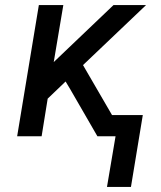

<svg xmlns="http://www.w3.org/2000/svg" viewBox="-20 -540 640 761"><path d="M404 201 438 0H366L258 -187L240 -217L169 -149L145 0H48L134 -520H231L193 -294L430 -520H559L309 -282L424 -84H546L499 201Z"/></svg>

Font: Iosevka SS04 Md Ex Obl
Style: Regular
Weight: 500
Width: 7
Italic angle: -9°
Monospace: yes
Designer: Belleve Invis
Foundry: Belleve Invis
Version: Version 19.0.0; ttfautohint (v1.8.4)